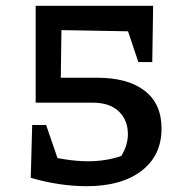

<svg xmlns="http://www.w3.org/2000/svg" viewBox="-20 -632 641 662"><path d="M278 10Q234 10 185.5 3Q137 -4 86 -19L105 -103Q157 -90 201 -83Q245 -76 284 -76Q345 -76 398 -94Q410 -113 415.5 -132.5Q421 -152 421 -169Q421 -218 389.5 -248Q358 -278 300 -278H103L147 -364H314Q421 -364 479 -319Q537 -274 537 -189Q537 -96 468 -43Q399 10 278 10ZM202 -18 86 -19 91 -201H139ZM103 -278V-612H193L189 -318ZM482 -523 147 -529 103 -612H482ZM457 -418 392 -612H508L505 -418Z"/></svg>

Font: Piazzolla Thin
Style: Bold
Weight: 700
Version: Version 2.005